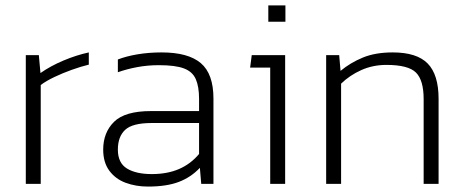

<svg xmlns="http://www.w3.org/2000/svg" viewBox="-20 -677 1705 707"><path d="M75 0V-474H123L129 -408Q166 -434 213.5 -454Q261 -474 307 -484V-439Q278 -432 244.5 -420Q211 -408 180.5 -393.5Q150 -379 130 -364V0Z M525 10Q480 10 442.5 -4Q405 -18 382.5 -48.5Q360 -79 360 -126Q360 -189 400 -228.5Q440 -268 536 -268H713V-313Q713 -358 701 -385.5Q689 -413 657.5 -425Q626 -437 565 -437Q524 -437 486 -430Q448 -423 414 -411V-458Q445 -470 486.5 -477Q528 -484 575 -484Q673 -484 719.5 -444.5Q766 -405 766 -314V0H721L716 -59Q683 -24 638 -7Q593 10 525 10ZM539 -36Q596 -36 639 -54.5Q682 -73 713 -110V-224H538Q468 -224 441 -199Q414 -174 414 -126Q414 -77 447.5 -56.5Q481 -36 539 -36Z M968 -597V-657H1031V-597ZM975 0V-428H901L907 -474H1030V0Z M1181 0V-474H1229L1234 -416Q1270 -446 1316 -465Q1362 -484 1426 -484Q1515 -484 1555 -443Q1595 -402 1595 -313V0H1540V-312Q1540 -382 1511.5 -410Q1483 -438 1403 -438Q1353 -438 1310.5 -419Q1268 -400 1236 -369V0Z"/></svg>

Font: Kanit ExtraLight
Style: Regular
Weight: 275
Designer: Katatrad Team
Foundry: CadsonDemak
Version: Version 2.000; ttfautohint (v1.8.3)